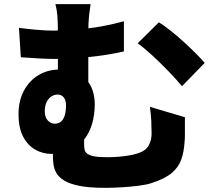

<svg xmlns="http://www.w3.org/2000/svg" viewBox="-20 -838 1040 922"><path d="M415 -818Q411 -793 407.5 -761.5Q404 -730 404 -675Q404 -657 404 -618Q404 -579 404 -532.5Q404 -486 404 -443Q404 -400 404 -375L258 -426Q258 -454 258 -488.5Q258 -523 258 -558.5Q258 -594 258 -624.5Q258 -655 258 -675Q258 -732 255.5 -762.5Q253 -793 246 -818ZM743 -731Q767 -716 798 -691.5Q829 -667 860.5 -638.5Q892 -610 919 -583Q946 -556 963 -536L854 -424Q825 -459 786.5 -498.5Q748 -538 709.5 -573.5Q671 -609 641 -630ZM71 -704Q111 -699 155.5 -695Q200 -691 234 -691Q311 -691 397.5 -701Q484 -711 575 -736V-591Q513 -577 449.5 -569Q386 -561 332.5 -558Q279 -555 245 -555Q214 -555 173.5 -557Q133 -559 80 -563ZM384 -232Q384 -222 384 -206.5Q384 -191 384 -174Q384 -157 384 -141Q384 -128 387 -117Q390 -106 401 -98.5Q412 -91 434.5 -87Q457 -83 496 -83Q520 -83 545.5 -85Q571 -87 596 -91Q621 -95 640 -101Q679 -113 693.5 -138.5Q708 -164 708 -196Q708 -225 706.5 -256.5Q705 -288 700 -325L868 -275Q868 -246 868 -226Q868 -206 868 -189.5Q868 -173 866 -152Q863 -108 850.5 -72Q838 -36 805.5 -8Q773 20 708 41Q685 49 645.5 54Q606 59 563 61.5Q520 64 485 64Q409 64 361.5 54.5Q314 45 287.5 28.5Q261 12 250 -8.5Q239 -29 236.5 -50.5Q234 -72 234 -92Q234 -118 234.5 -145Q235 -172 235 -190ZM435 -337Q435 -288 422.5 -244.5Q410 -201 384.5 -168.5Q359 -136 320 -117.5Q281 -99 227 -99Q186 -99 150 -119Q114 -139 91.5 -181Q69 -223 69 -290Q69 -354 94.5 -402Q120 -450 164.5 -477Q209 -504 266 -504Q352 -504 393.5 -457.5Q435 -411 435 -337ZM242 -244Q262 -244 274 -255Q286 -266 291.5 -286Q297 -306 297 -331Q297 -357 286 -370.5Q275 -384 257 -384Q240 -384 225.5 -374Q211 -364 203 -346Q195 -328 195 -303Q195 -275 209.5 -259.5Q224 -244 242 -244Z"/></svg>

Font: Noto Sans SC Black
Style: Regular
Weight: 900
Designer: Ryoko NISHIZUKA  (kana, bopomofo & ideographs); Paul D. Hunt (Latin, Greek & Cyrillic); Sandoll Communications , Soo-you
Foundry: Adobe
Version: Version 2.004-H2;hotconv 1.0.118;makeotfexe 2.5.65603